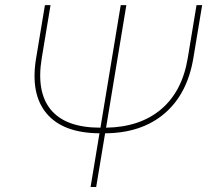

<svg xmlns="http://www.w3.org/2000/svg" viewBox="-20 -748 833 768"><path d="M766.1 -727.5H788.6L753.4 -515.6Q729.5 -372.1 637.9 -293.9Q546.4 -215.8 400.4 -214.8L364.7 0H342.3L377.9 -214.8Q232.4 -215.8 166.5 -293.9Q100.6 -372.1 124.5 -515.6L159.7 -727.5H182.1L147 -515.6Q124.5 -379.9 183.8 -308.6Q243.2 -237.3 381.3 -237.3H381.8L462.9 -727.5H485.4L404.3 -237.3Q539.6 -239.3 624.3 -310.8Q709 -382.3 731 -515.6Z"/></svg>

Font: Inter Display Thin
Style: Italic
Weight: 100
Italic angle: -9.39999°
Designer: Rasmus Andersson
Foundry: rsms
Version: Version 4.000;git-a52131595